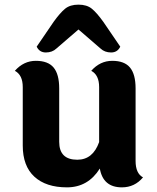

<svg xmlns="http://www.w3.org/2000/svg" viewBox="-20 -796 676 827"><path d="M223 -587Q205 -570 177.5 -570Q150 -570 138 -595L211 -702Q239 -741 260.5 -758.5Q282 -776 318 -776Q354 -776 375.5 -758.5Q397 -741 425 -702L498 -595Q486 -570 458.5 -570Q431 -570 413 -587L318 -669ZM564 -415V-103Q564 -49 596 -32Q560 11 505 11Q424 11 410 -70Q359 11 268.5 11Q178 11 128 -35Q78 -81 78 -169V-421Q78 -473 44 -491Q82 -534 134.5 -534Q187 -534 211 -505Q235 -476 235 -415V-185Q235 -108 313 -108Q380 -108 407 -184V-421Q407 -473 373 -491Q411 -534 463.5 -534Q516 -534 540 -505Q564 -476 564 -415Z"/></svg>

Font: Laila
Style: Bold
Weight: 700
Designer: Hitesh Malaviya
Foundry: Indian Type Foundry
Version: Version 1.302;PS 1.0;hotconv 1.0.78;makeotf.lib2.5.61930; tt